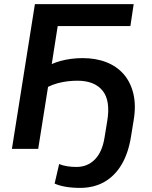

<svg xmlns="http://www.w3.org/2000/svg" viewBox="-20 -725 740 935"><path d="M370 190Q331 190 299.5 184.5Q268 179 246 169L268 74Q285 81 306.5 84.5Q328 88 352 88Q406 88 442 51.5Q478 15 489 -55L502 -134Q519 -235 479.5 -283.5Q440 -332 357 -332Q333 -332 308.5 -329Q284 -326 260 -319.5Q236 -313 214 -302L166 0H38L150 -705H631L615 -598H261L232 -413Q252 -422 276 -428.5Q300 -435 327 -438.5Q354 -442 382 -442Q447 -442 498 -422Q549 -402 582.5 -363.5Q616 -325 629.5 -268.5Q643 -212 631 -140L618 -60Q605 21 572 76.5Q539 132 488 161Q437 190 370 190Z"/></svg>

Font: Nunito Sans 12pt
Style: Bold Italic
Weight: 700
Italic angle: -9°
Designer: Vernon Adams
Foundry: Vernon Adams
Version: Version 3.101;gftools[0.9.27]